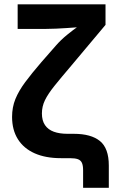

<svg xmlns="http://www.w3.org/2000/svg" viewBox="-20 -748 568 908"><path d="M373 140.1V56.6Q373 34.7 367.4 22.2Q361.8 9.8 348.4 4.9Q335 0 310.5 0H268.1Q195.8 0 144 -22.9Q92.3 -45.9 64.7 -89.6Q37.1 -133.3 37.1 -195.3Q37.1 -240.7 52.7 -279.3Q68.4 -317.9 99.1 -359.4Q129.9 -400.9 175.3 -453.6L243.7 -531.7Q267.6 -559.1 296.9 -583Q326.2 -606.9 354.2 -626.5Q382.3 -646 402.3 -659.2L390.6 -623Q372.6 -621.1 348.4 -619.1Q324.2 -617.2 297.6 -615.5Q271 -613.8 245.4 -612.5Q219.7 -611.3 198.2 -611.3H63.5V-727.5H479V-630.4L315.9 -436Q267.6 -379.4 237.3 -341.6Q207 -303.7 192.6 -274.2Q178.2 -244.6 178.2 -211.4Q178.2 -177.7 192.9 -156.2Q207.5 -134.8 234.6 -125Q261.7 -115.2 299.3 -115.2H328.6Q410.6 -115.2 452.6 -81.1Q494.6 -46.9 494.6 34.7V140.1Z"/></svg>

Font: Inter 18pt
Style: Bold
Weight: 700
Designer: Rasmus Andersson
Foundry: rsms
Version: Version 4.001;git-66647c0bb